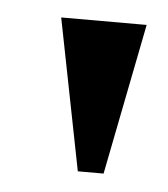

<svg xmlns="http://www.w3.org/2000/svg" viewBox="-31 -748 247 282"><g transform="rotate(5 92.5 -607.5)"><path d="M49 -719H175L131 -496H93Z"/></g></svg>

Font: Osterbar
Style: Regular
Weight: 500
Width: 3
Designer: Peter Wiegel, Basierend auf Erbar schmal-halbfette Grotesk v. Jacob Erbar
Foundry: Peter Wiegel
Version: Version 1.0